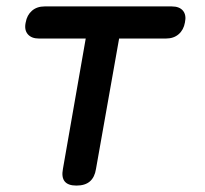

<svg xmlns="http://www.w3.org/2000/svg" viewBox="-20 -570 640 598"><path d="M247 -450H101Q78 -450 66.5 -463.5Q55 -477 60 -500Q64 -523 79.5 -536.5Q95 -550 119 -550H515Q539 -550 550 -536.5Q561 -523 556 -500Q552 -477 536.5 -463.5Q521 -450 497 -450H351L279 -44Q275 -18 260 -5Q245 8 218 8Q192 8 181.5 -5Q171 -18 176 -44Z"/></svg>

Font: Maple Mono Medium
Style: Italic
Weight: 500
Italic angle: -10°
Monospace: yes
Designer: subframe7536
Version: Version 7.000